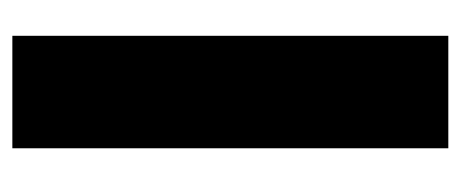

<svg xmlns="http://www.w3.org/2000/svg" viewBox="-232 -496 728 303"><g transform="rotate(90 131.5 -344.0)"><path d="M213.5 0H36V-688H213.5Z"/></g></svg>

Font: League Spartan Thin ExtraBold
Style: Regular
Weight: 800
Version: Version 2.002